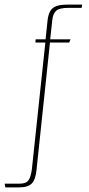

<svg xmlns="http://www.w3.org/2000/svg" viewBox="-121 -640 383 830"><path d="M-98 170 -101 154H-36Q-7 154 3 138Q13 122 17 90L75 -456H32L33 -470H76L85 -555Q88 -578 96.5 -592.5Q105 -607 122.5 -613.5Q140 -620 170 -620H234L232 -606H174Q137 -606 122.5 -594Q108 -582 105 -553L96 -470H184L178 -456H95L37 93Q33 136 16.5 153Q0 170 -38 170Z"/></svg>

Font: Smooch Sans Thin Thin
Style: Regular
Weight: 250
Version: Version 1.010